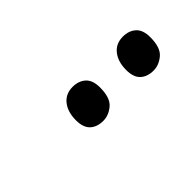

<svg xmlns="http://www.w3.org/2000/svg" viewBox="6 -950 524 524"><g transform="rotate(-45 268.0 -688.5)"><path d="M428 -626Q404 -626 390 -639Q376 -652 376 -680Q376 -712 391.5 -731.5Q407 -751 434 -751Q457 -751 471.5 -738Q486 -725 486 -697Q486 -657 467.5 -641.5Q449 -626 428 -626ZM234 -626Q210 -626 196 -639Q182 -652 182 -680Q182 -712 197.5 -731.5Q213 -751 240 -751Q263 -751 277.5 -738Q292 -725 292 -697Q292 -657 273.5 -641.5Q255 -626 234 -626Z"/></g></svg>

Font: Noto Serif SemiCondensed SemiBold
Style: Italic
Weight: 600
Width: 4
Italic angle: -12°
Designer: Monotype Design Team
Foundry: Monotype Imaging Inc.
Version: Version 2.014; ttfautohint (v1.8.4.7-5d5b)